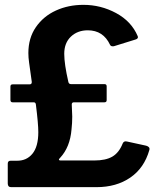

<svg xmlns="http://www.w3.org/2000/svg" viewBox="-20 -772 675 792"><path d="M12 -15C12 -5 16.7 0 26 0H378C432.7 0 479.2 -13.2 517.5 -39.5C555.8 -65.8 582 -103.7 596 -153C598.7 -161.7 594.3 -167.7 583 -171L505 -188C495.7 -190.7 489.3 -188 486 -180C476 -154.7 461.8 -136.7 443.5 -126C425.2 -115.3 400.3 -110 369 -110H231C225.7 -110 223 -111.3 223 -114C223 -115.3 224.7 -117.7 228 -121C255.3 -150.3 271 -189.3 275 -238C277 -255.3 278 -273 278 -291C278 -300.3 277.3 -317 276 -341C276 -347 279 -350 285 -350H411C417 -350 420 -353 420 -359V-416C420 -422 417 -425 411 -425H273C267 -425 263.3 -428 262 -434C250.7 -483.3 245 -522 245 -550C245 -580 254.2 -603.7 272.5 -621C290.8 -638.3 314 -647 342 -647C384.7 -647 415.3 -627 434 -587C436 -583 439.7 -581 445 -581C448.3 -581 450.7 -581.3 452 -582L539 -609C545.7 -611 549 -614.3 549 -619L548 -623C530.7 -663.7 501 -695.3 459 -718C417 -740.7 372 -752 324 -752C282.7 -752 244.8 -744.2 210.5 -728.5C176.2 -712.8 148.7 -690 128 -660C107.3 -630 97 -594.3 97 -553C97 -541 98 -528 100 -514L111 -435C111.7 -427.7 108.7 -424 102 -424H32C26 -424 23 -421 23 -415V-360C23 -353.3 26 -350 32 -350H119C124.3 -350 127.3 -347 128 -341C134.7 -287.7 138 -249.7 138 -227C138 -187 129.8 -157.2 113.5 -137.5C97.2 -117.8 75.3 -108.3 48 -109H24C16 -109 12 -105 12 -97Z"/></svg>

Font: Libre Franklin SemiBold
Style: Regular
Weight: 600
Designer: Pablo Impallari, Rodrigo Fuenzalida
Foundry: Impallari Type
Version: Version 1.002; ttfautohint (v1.5)